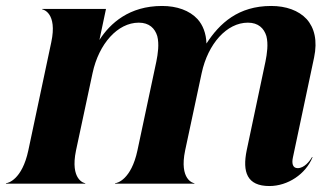

<svg xmlns="http://www.w3.org/2000/svg" viewBox="-48 -616 1119 644"><path d="M-28 0H238V-1.5C234.5 -1.5 186.5 -13 207 -111.5L262.5 -371C283.5 -469 346.5 -540 417.5 -540C452.5 -540 471.5 -521 479.5 -495C486.5 -468 481.5 -435 476.5 -410L413 -111.5C392 -13 344.5 -1.5 338 -1.5V0H604V-1.5C600.5 -1.5 552.5 -13 573 -111.5L628.5 -371C649.5 -469 712.5 -540 783.5 -540C818.5 -540 837.5 -521 845.5 -495C852.5 -468 847.5 -435 842.5 -410L779.5 -112C764.5 -39 780.5 8 855.5 8C917.5 8 977.5 -32 1000.5 -89H998.5C990.5 -75 972.5 -52 950.5 -52C932.5 -52 930.5 -70 934.5 -88L1005.5 -423C1017.5 -480 1006.5 -523 980.5 -552C953.5 -581 911.5 -596 861.5 -596C751.5 -596 688.5 -538 644.5 -470C643.5 -504 632.5 -532 614.5 -552C587.5 -581 545.5 -596 495.5 -596C385.5 -596 321.5 -538 285.5 -482L307.5 -586H93.5V-584.5C96.5 -584.5 145 -573 124 -474.5L47 -111.5C26 -13 -21.5 -1.5 -28 -1.5Z"/></svg>

Font: Beautique Display Medium
Style: Bold
Weight: 900
Italic angle: -12°
Designer: Nhat-Quang Ngo
Version: Version 1.100;Glyphs 3.2.3 (3260)